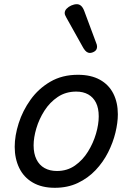

<svg xmlns="http://www.w3.org/2000/svg" viewBox="-20 -875 629 914"><path d="M241 19Q179 19 136 -6Q93 -31 71.5 -75.5Q50 -120 50 -176Q50 -229 69 -288.5Q88 -348 125.5 -400.5Q163 -453 219.5 -486Q276 -519 351 -519Q413 -519 455.5 -495.5Q498 -472 519.5 -429.5Q541 -387 541 -331Q541 -291 529.5 -243.5Q518 -196 494.5 -149.5Q471 -103 435 -65Q399 -27 350.5 -4Q302 19 241 19ZM251 -61Q300 -61 337 -87Q374 -113 399 -153.5Q424 -194 437 -238.5Q450 -283 450 -321Q450 -360 437 -386Q424 -412 400 -425.5Q376 -439 343 -439Q293 -439 255 -413.5Q217 -388 191.5 -348Q166 -308 153 -264Q140 -220 140 -183Q140 -144 153.5 -116.5Q167 -89 192 -75Q217 -61 251 -61ZM407 -623Q400 -623 392.5 -628Q385 -633 377 -646L296 -791Q293 -797 290.5 -802Q288 -807 288 -813Q288 -824 297 -833.5Q306 -843 319.5 -849Q333 -855 346 -855Q369 -855 381 -823L438 -670Q440 -666 441 -661.5Q442 -657 442 -653Q442 -638 430.5 -630.5Q419 -623 407 -623Z"/></svg>

Font: Playwrite NO
Style: Regular
Weight: 400
Designer: Veronika Burian, José Scaglione
Foundry: TypeTogether
Version: Version 1.002